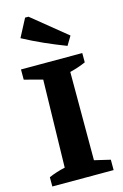

<svg xmlns="http://www.w3.org/2000/svg" viewBox="-137 -979 663 1038"><g transform="rotate(-15 194.5 -460.0)"><path d="M21 0V-52Q65 -71 112 -81L123 -571L21 -598V-655H364V-603Q344 -594 321.5 -586.5Q299 -579 275 -573V-79L364 -58V0ZM297 -713Q237 -736 178.5 -762Q120 -788 62 -819L115 -920H134L327 -763Z"/></g></svg>

Font: Piazzolla
Style: Bold
Weight: 700
Designer: Juan Pablo del Peral
Foundry: Huerta Tipografica
Version: Version 1.330